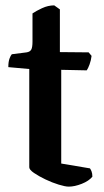

<svg xmlns="http://www.w3.org/2000/svg" viewBox="-20 -695 387 715"><path d="M236 0Q223 0 198.5 -7.5Q174 -15 149 -27Q124 -39 106.5 -51Q89 -63 89 -72V-438L11 -445Q11 -465 15.5 -477Q20 -489 24 -493L79 -500Q92 -502 96.5 -510.5Q101 -519 101 -540V-645Q114 -654 136.5 -664.5Q159 -675 182 -675L203 -660V-501L310 -500L321 -487Q319 -470 313.5 -455Q308 -440 303 -433L208 -435V-86L315 -68Q318 -64 321 -56.5Q324 -49 324 -37Q311 -21 284.5 -10.5Q258 0 236 0Z"/></svg>

Font: Texturina SemiBold
Style: Regular
Weight: 600
Designer: Guillermo Torres Carreño
Foundry: Omnibus-Type
Version: Version 1.002; ttfautohint (v1.8.3)